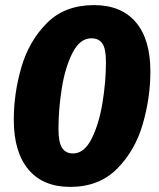

<svg xmlns="http://www.w3.org/2000/svg" viewBox="-20 -713 623 752"><path d="M348 -693Q455 -693 512 -626Q569 -559 569 -433Q569 -330 539 -226.5Q509 -123 438.5 -52Q368 19 255 19Q148 19 91 -49.5Q34 -118 34 -244Q34 -348 64 -450.5Q94 -553 164 -623Q234 -693 348 -693ZM338 -563Q293 -563 264 -506Q235 -449 222 -367Q209 -285 209 -208Q209 -156 223 -134Q237 -112 266 -112Q310 -112 339 -170Q368 -228 381.5 -311Q395 -394 395 -470Q395 -522 381 -542.5Q367 -563 338 -563Z"/></svg>

Font: Trujillo ExtraBold
Style: Italic
Weight: 800
Italic angle: -8°
Designer: Fira Sans original fonts by bBox Type GmbH, Carrois Corporate GbR, & Edenspiekermann AG / Changes by Cristiano Sobral
Foundry: Fira Sans original fonts by bBox Type GmbH, Carrois Corporate GbR, & Edenspiekermann AG / Changes by Cristiano Sobral
Version: Version 4.301;July 28, 2020;FontCreator 13.0.0.2655 64-bit